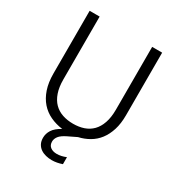

<svg xmlns="http://www.w3.org/2000/svg" viewBox="-208 -831 1077 1165"><g transform="rotate(30 330.5 -249.0)"><path d="M77 -699H147V-259Q147 -205 160.5 -166Q174 -127 198.5 -102.5Q223 -78 257 -66.5Q291 -55 332 -55Q373 -55 406.5 -66.5Q440 -78 464 -102.5Q488 -127 501.5 -166Q515 -205 515 -259V-699H585V-260Q585 -202 571 -157.5Q557 -113 532.5 -81Q508 -49 473.5 -29Q439 -9 399 0L339 29Q304 46 290 64Q276 82 276 102Q276 127 293 140Q310 153 338 153Q368 153 402 139V188Q385 194 366.5 197.5Q348 201 330 201Q309 201 288.5 196Q268 191 252 180Q236 169 226.5 151.5Q217 134 217 109Q217 80 233.5 54Q250 28 291 5Q245 -1 205.5 -19.5Q166 -38 137.5 -70.5Q109 -103 93 -150Q77 -197 77 -260Z"/></g></svg>

Font: SVN-Poppins Light
Style: Regular
Weight: 300
Designer: Ninad Kale (Devanagari), Jonny Pinhorn (Latin)
Foundry: Indian Type Foundry
Version: Version 3.002 2017; ttfautohint (v1.8.3)